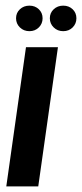

<svg xmlns="http://www.w3.org/2000/svg" viewBox="-20 -663 292 683"><path d="M2.4 0 72.4 -495H186.1L116.1 0ZM84.7 -552.1Q64.4 -552.1 50.7 -565.5Q37.1 -578.8 37.1 -598Q37.1 -617.2 50.7 -630Q64.4 -642.9 84.7 -642.9Q104.9 -642.9 118.2 -630Q131.5 -617.2 131.5 -598Q131.5 -578.8 118.2 -565.5Q104.9 -552.1 84.7 -552.1ZM204.9 -552.1Q184.6 -552.1 171 -565.5Q157.3 -578.8 157.3 -598Q157.3 -617.2 171 -630Q184.6 -642.9 204.9 -642.9Q225.1 -642.9 238.5 -630Q251.8 -617.2 251.8 -598Q251.8 -578.8 238.5 -565.5Q225.1 -552.1 204.9 -552.1Z"/></svg>

Font: Alumni Sans Thin
Style: Italic
Weight: 100
Italic angle: -8°
Designer: Robert E. Leuschke
Foundry: Robert E. Leuschke
Version: Version 1.016